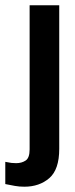

<svg xmlns="http://www.w3.org/2000/svg" viewBox="-71 -529 284 726"><path d="M21 177Q2 177 -14.5 174Q-31 171 -51 167V83Q-37 86 -28 87Q-19 88 -10 88Q11 88 26 78Q41 68 41 36V-509H153V34Q153 112 115.5 144.5Q78 177 21 177Z"/></svg>

Font: Special Gothic Condensed Medium
Style: Regular
Weight: 500
Width: 3
Designer: Alistair McCready
Foundry: Monolith
Version: Version 1.000; ttfautohint (v1.8.4.7-5d5b)